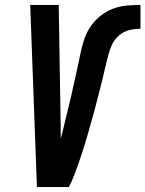

<svg xmlns="http://www.w3.org/2000/svg" viewBox="-20 -755 587 775"><path d="M129 0 111 -490 102 -735H217L225 -245Q225 -233 225 -220.5Q225 -208 225 -195Q233 -224 239.5 -252Q246 -280 253 -308Q260 -336 266.5 -364Q273 -392 279 -420Q285 -448 291.5 -476.5Q298 -505 303.5 -533Q309 -561 317.5 -589Q326 -617 342 -642.5Q358 -668 382 -688Q406 -708 434 -719Q462 -730 490.5 -732.5Q519 -735 547 -735V-639Q525 -639 502 -633.5Q479 -628 460.5 -612Q442 -596 432 -574.5Q422 -553 416.5 -530.5Q411 -508 405.5 -486Q400 -464 395 -441.5Q390 -419 384 -397Q378 -375 372.5 -352.5Q367 -330 361 -308Q355 -286 348.5 -263.5Q342 -241 336 -219Q330 -197 323 -175Q316 -153 309 -131Q302 -109 294 -87Q286 -65 277.5 -43Q269 -21 258 0Z"/></svg>

Font: Iosevka SS04
Style: Bold Italic
Weight: 700
Italic angle: -9°
Monospace: yes
Designer: Belleve Invis
Foundry: Belleve Invis
Version: Version 19.0.0; ttfautohint (v1.8.4)